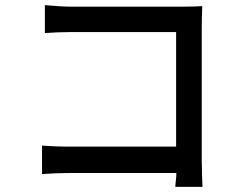

<svg xmlns="http://www.w3.org/2000/svg" viewBox="-20 -715 940 749"><path d="M767 -91V-608C767 -634 768 -669 769 -691C752 -690 719 -689 695 -689H259C229 -689 186 -692 155 -695V-586C178 -588 224 -590 259 -590H667V-143H249C210 -143 170 -145 144 -147V-36C170 -38 215 -40 252 -40H668C668 -19 664 0 664 14H770C769 -8 767 -56 767 -91Z"/></svg>

Font: Glow Sans SC Condensed Medium
Style: Regular
Weight: 600
Width: 3
Designer: Ryoko NISHIZUKA (kana, bopomofo & ideographs); Paul D. Hunt (Latin, Greek & Cyrillic); Sandoll Communications, Soo-young
Version: Version 0.93